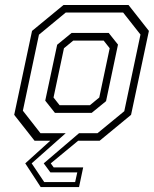

<svg xmlns="http://www.w3.org/2000/svg" viewBox="-20 -560 612 764"><path d="M141 -30H368L474.5 -117.5L539 -422.5L470 -510H241.5L135 -422L71 -119.5ZM198.5 -111 160 -159.5 207.5 -382 265 -429H412.5L449.5 -382.5L402 -157.5L345 -111ZM217 -141.5H338L375 -172L416.5 -368L392.5 -398.5H271.5L234.5 -368L193 -172ZM241.5 -30 106 90 156 164.5H279L287.5 126H180.5L154 90L294.5 -30ZM491.5 -540 572.5 -437 501.5 -103 376.5 0H291L182 90L193.5 106H311L294.5 184.5H142L80.5 90L180 0H117.5L36.5 -103L107.5 -437L232.5 -540Z"/></svg>

Font: Tourney Light
Style: Italic
Weight: 300
Italic angle: -12°
Version: Version 1.015